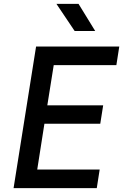

<svg xmlns="http://www.w3.org/2000/svg" viewBox="-20 -970 640 990"><path d="M50 0 166 -730H595L580 -634H257L224 -427H512L497 -332H209L172 -96H494L479 0ZM365 -810 271 -950H385L471 -810Z"/></svg>

Font: NKDuy Mono SemiBold
Style: Italic
Weight: 600
Italic angle: -9°
Monospace: yes
Designer: NKDuy
Foundry: NKDuy
Version: Version 2.251; ttfautohint (v1.8.4.7-5d5b)